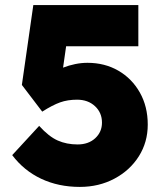

<svg xmlns="http://www.w3.org/2000/svg" viewBox="-20 -728 649 755"><path d="M294 7Q210 7 142 -25Q74 -57 28 -118L134 -233Q172 -191 207 -175.5Q242 -160 285 -160Q328 -160 354.5 -184.5Q381 -209 381 -246Q381 -285 353.5 -310.5Q326 -336 283 -336Q246 -336 216.5 -325.5Q187 -315 146 -289L66 -394L111 -708H524V-546H240L228 -462Q251 -471 275.5 -476Q300 -481 324 -481Q392 -481 445.5 -450Q499 -419 530 -364Q561 -309 561 -238Q561 -169 526 -113.5Q491 -58 430 -25.5Q369 7 294 7Z"/></svg>

Font: Lexend Deca ExtraBold
Style: Regular
Weight: 800
Designer: Bonnie Shaver-Troup, Thomas Jockin
Foundry: Lexend
Version: Version 1.008; ttfautohint (v1.8.4.7-5d5b)